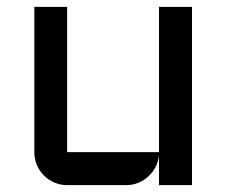

<svg xmlns="http://www.w3.org/2000/svg" viewBox="-20 -540 660 560"><path d="M80.1 -520H175.8V-96.2H443.8V-520H540V0H443.8V-87.9Q442.4 -69.8 434.1 -53.7Q425.8 -37.6 412.8 -25.6Q399.9 -13.7 383.3 -6.8Q366.7 0 348.1 0H175.8Q156.2 0 138.7 -7.6Q121.1 -15.1 108.2 -28.1Q95.2 -41 87.6 -58.6Q80.1 -76.2 80.1 -96.2Z"/></svg>

Font: Aldrich
Style: Regular
Weight: 400
Designer: Matthew Desmond
Foundry: Matthew Desmond
Version: Version 1.001 2011